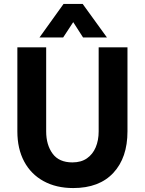

<svg xmlns="http://www.w3.org/2000/svg" viewBox="-20 -941 734 973"><path d="M351 12Q265 12 201 -23Q137 -58 102.5 -122.5Q68 -187 68 -275V-701H214V-275Q214 -207 246.5 -162.5Q279 -118 347 -118Q391 -118 420.5 -138.5Q450 -159 465 -194.5Q480 -230 480 -275V-701H626V-275Q626 -142 554.5 -65Q483 12 351 12ZM180 -751 302 -921H399L522 -751H401L317 -882H386L300 -751Z"/></svg>

Font: Inclusive Sans
Style: Bold
Weight: 700
Designer: Olivia King
Foundry: Olivia King
Version: Version 2.004